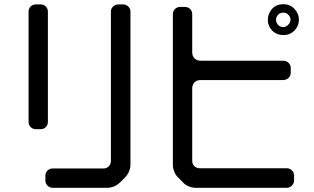

<svg xmlns="http://www.w3.org/2000/svg" viewBox="-20 -790 1496 914"><path d="M231 104H492Q507 104 523.5 97Q540 90 554 76L573 57Q587 43 594 26.5Q601 10 601 -5V-735Q601 -749 590.5 -759Q580 -769 566 -769H544Q529 -769 518.5 -759Q508 -749 508 -735V-24Q508 -9 498 1.5Q488 12 473 12H231Q216 12 206 22Q196 32 196 47V69Q196 83 206 93.5Q216 104 231 104ZM151 -175H173Q188 -175 198 -185Q208 -195 208 -210V-735Q208 -749 198 -759Q188 -769 173 -769H151Q136 -769 126 -759Q116 -749 116 -735V-210Q116 -195 126 -185Q136 -175 151 -175Z M1279 -641Q1300 -623 1329 -623Q1361 -623 1382 -645Q1403 -667 1403 -696Q1403 -725 1382 -747.5Q1361 -770 1329 -770Q1295 -770 1275 -747.5Q1255 -725 1255 -696Q1255 -664 1279 -641ZM1329 -661Q1313 -661 1303.5 -672Q1294 -683 1294 -696Q1294 -709 1303.5 -719.5Q1313 -730 1329 -730Q1343 -730 1353 -719.5Q1363 -709 1363 -696Q1363 -683 1352 -672Q1341 -661 1329 -661ZM852 79Q861 90 878.5 97Q896 104 911 104H1345Q1359 104 1369.5 93.5Q1380 83 1380 69V46Q1380 31 1369.5 21Q1359 11 1345 11H931Q915 11 905 0.5Q895 -10 895 -24V-369Q895 -387 906 -398Q917 -409 935 -409H1328Q1343 -409 1353.5 -419Q1364 -429 1364 -444V-467Q1364 -481 1353.5 -491Q1343 -501 1328 -501H935Q917 -501 906 -512Q895 -523 895 -541V-723Q895 -737 885 -747Q875 -757 860 -757H837Q823 -757 813 -747Q803 -737 803 -723V-3Q803 11 810 28Q817 45 827 54Z"/></svg>

Font: WDXL Lubrifont TC
Style: Regular
Weight: 400
Designer: [WDXL Lubrifont] Copyright 2020-2022 (c) NightFurySL2001, Skr-ZERO; [ZCOOL QingKe HuangYou] Copyright 2018-2022 (c) The 
Version: Version 2.001;hotconv 1.1.1;makeotfexe 2.6.0